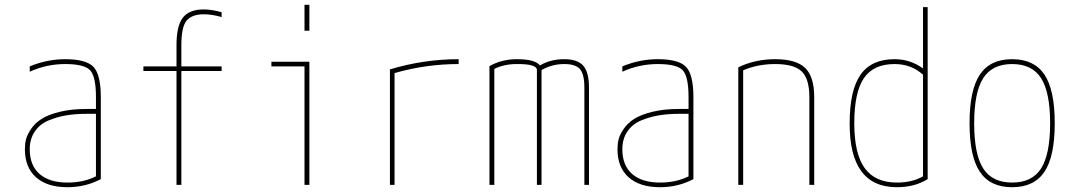

<svg xmlns="http://www.w3.org/2000/svg" viewBox="-20 -780 4540 810"><path d="M405.3 -24.4Q340.8 9.8 264.6 9.8Q178.7 9.8 131.8 -32.2Q85 -74.2 85 -150.4Q85 -172.9 89.8 -192.4Q94.7 -211.9 111.3 -236.3Q127.9 -260.7 155.3 -278.3Q182.6 -295.9 231.4 -308.1Q280.3 -320.3 344.7 -320.3H384.8V-370.1Q384.8 -457 360.4 -483.4Q335.9 -509.8 254.9 -509.8Q176.8 -509.8 105.5 -477.5V-500Q178.7 -530.3 254.9 -530.3Q343.8 -530.3 374.5 -497.6Q405.3 -464.8 405.3 -370.1ZM384.8 -299.8H344.7Q298.8 -299.8 260.3 -293.5Q221.7 -287.1 185.1 -272Q148.4 -256.8 127 -225.6Q105.5 -194.3 105.5 -150.4Q105.5 -82 147 -45.9Q188.5 -9.8 264.6 -9.8Q333 -9.8 384.8 -36.1Z M839.8 -719.7Q790 -719.7 767.6 -693.4Q745.1 -667 745.1 -589.8V-500H915V-480.5H745.1V0H724.6V-480.5H585V-500H724.6V-589.8Q724.6 -670.9 751.5 -705.6Q778.3 -740.2 839.8 -740.2Q873 -740.2 915 -728.5V-708Q875 -719.7 839.8 -719.7Z M1285.2 0H1264.6V-500H1125V-519.5H1285.2ZM1264.6 -650.4V-759.8H1285.2V-650.4Z M1625 -487.3Q1767.6 -530.3 1915 -530.3V-509.8Q1777.3 -509.8 1644.5 -471.7V0H1625Z M2360.4 -530.3Q2417 -530.3 2440.9 -502.4Q2464.8 -474.6 2464.8 -410.2V0H2445.3V-410.2Q2445.3 -466.8 2426.8 -488.3Q2408.2 -509.8 2360.4 -509.8Q2308.6 -509.8 2264.6 -484.4V0H2245.1V-484.4Q2245.1 -510.7 2160.2 -509.8Q2106.4 -509.8 2065.4 -489.3V0H2044.9V-501Q2096.7 -530.3 2160.2 -530.3Q2238.3 -530.3 2257.8 -503.9Q2301.8 -530.3 2360.4 -530.3Z M2905.3 -24.4Q2840.8 9.8 2764.6 9.8Q2678.7 9.8 2631.8 -32.2Q2585 -74.2 2585 -150.4Q2585 -172.9 2589.8 -192.4Q2594.7 -211.9 2611.3 -236.3Q2627.9 -260.7 2655.3 -278.3Q2682.6 -295.9 2731.4 -308.1Q2780.3 -320.3 2844.7 -320.3H2884.8V-370.1Q2884.8 -457 2860.4 -483.4Q2835.9 -509.8 2754.9 -509.8Q2676.8 -509.8 2605.5 -477.5V-500Q2678.7 -530.3 2754.9 -530.3Q2843.8 -530.3 2874.5 -497.6Q2905.3 -464.8 2905.3 -370.1ZM2884.8 -299.8H2844.7Q2798.8 -299.8 2760.3 -293.5Q2721.7 -287.1 2685.1 -272Q2648.4 -256.8 2627 -225.6Q2605.5 -194.3 2605.5 -150.4Q2605.5 -82 2647 -45.9Q2688.5 -9.8 2764.6 -9.8Q2833 -9.8 2884.8 -36.1Z M3094.7 -496.1Q3166 -530.3 3250 -530.3Q3338.9 -530.3 3377 -493.2Q3415 -456.1 3415 -370.1V0H3394.5V-370.1Q3394.5 -447.3 3362.3 -478.5Q3330.1 -509.8 3250 -509.8Q3176.8 -509.8 3115.2 -483.4V0H3094.7Z M3874 -750H3893.6V-24.4Q3838.9 9.8 3763.7 9.8Q3563.5 9.8 3564.5 -259.8Q3564.5 -399.4 3610.4 -464.8Q3656.2 -530.3 3753.9 -530.3Q3820.3 -530.3 3874 -491.2ZM3584 -259.8Q3584 -131.8 3627.9 -70.8Q3671.9 -9.8 3763.7 -9.8Q3828.1 -9.8 3874 -36.1V-464.8Q3824.2 -509.8 3753.9 -509.8Q3665 -509.8 3624.5 -450.2Q3584 -390.6 3584 -259.8Z M4127.9 -69.3Q4166 -9.8 4250 -9.8Q4334 -9.8 4372.1 -69.3Q4410.2 -128.9 4410.2 -259.8Q4410.2 -390.6 4372.1 -450.2Q4334 -509.8 4250 -509.8Q4166 -509.8 4127.9 -450.2Q4089.8 -390.6 4089.8 -259.8Q4089.8 -128.9 4127.9 -69.3ZM4386.2 -55.2Q4342.8 9.8 4250 9.8Q4157.2 9.8 4113.8 -55.2Q4070.3 -120.1 4070.3 -260.3Q4070.3 -400.4 4113.8 -465.3Q4157.2 -530.3 4250 -530.3Q4342.8 -530.3 4386.2 -465.3Q4429.7 -400.4 4429.7 -260.3Q4429.7 -120.1 4386.2 -55.2Z"/></svg>

Font: Mgen+ 1mn thin
Style: Regular
Weight: 100
Designer: [Source Han Sans]
Ryoko NISHIZUKA  (kana & ideographs); Paul D. Hunt (Latin, Greek & Cyrillic); Wenlong ZHANG  (bopomofo
Version: Version 1.059.20150602